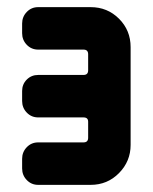

<svg xmlns="http://www.w3.org/2000/svg" viewBox="-20 -518 428 538"><path d="M346 -112Q346 -66 313.5 -33Q281 0 234 0H87Q68 0 55 -13.5Q42 -27 42 -46V-73Q42 -92 55 -105.5Q68 -119 87 -119H214Q227 -119 227 -132V-177Q227 -189 214 -189H87Q68 -189 55 -202.5Q42 -216 42 -235V-263Q42 -282 55 -295Q68 -308 87 -308H214Q227 -308 227 -321V-366Q227 -379 214 -379H87Q68 -379 55 -392.5Q42 -406 42 -425V-452Q42 -471 55 -484.5Q68 -498 87 -498H234Q281 -498 313.5 -465.5Q346 -433 346 -386Z"/></svg>

Font: Monomaniac One
Style: Regular
Weight: 400
Version: Version 1.000; ttfautohint (v1.8.3)